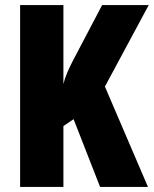

<svg xmlns="http://www.w3.org/2000/svg" viewBox="-20 -734 604 754"><path d="M561 0H373L269 -266L229 -239V0H59V-714H229V-404Q234 -425 243.5 -447.5Q253 -470 266 -495L381 -714H564L392 -394Z"/></svg>

Font: Noto Sans Gurmukhi UI ExtraCondensed Black
Style: Regular
Weight: 900
Width: 2
Designer: Jelle Bosma - Monotype Design Team
Foundry: Monotype Imaging Inc.
Version: Version 2.004; ttfautohint (v1.8.4.7-5d5b)